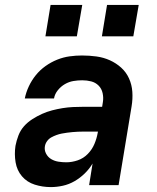

<svg xmlns="http://www.w3.org/2000/svg" viewBox="-20 -754 640 782"><path d="M187 8Q153 8 121.5 -2Q90 -12 69.5 -36Q49 -60 43.5 -93Q38 -126 43 -160Q47 -181 55 -202Q63 -223 77.5 -239.5Q92 -256 111.5 -268.5Q131 -281 151 -290Q171 -299 192 -304.5Q213 -310 234.5 -313.5Q256 -317 277 -318Q298 -319 318 -319H396L399 -338Q402 -356 398 -374.5Q394 -393 381.5 -405.5Q369 -418 351.5 -422.5Q334 -427 315 -427Q297 -427 279 -424Q261 -421 244.5 -411.5Q228 -402 215.5 -386.5Q203 -371 200 -353H81Q86 -378 97.5 -402.5Q109 -427 126 -448Q143 -469 165.5 -485Q188 -501 213 -511Q238 -521 263.5 -524.5Q289 -528 314 -528Q344 -528 373 -524Q402 -520 427.5 -508.5Q453 -497 473.5 -478.5Q494 -460 505.5 -434.5Q517 -409 519 -380Q521 -351 516 -321L463 0H343L357 -88Q344 -66 325 -47.5Q306 -29 283.5 -16Q261 -3 236 2.5Q211 8 187 8ZM250 -93Q273 -93 296.5 -101Q320 -109 337.5 -127Q355 -145 364.5 -167.5Q374 -190 378 -213L379 -218H318Q308 -218 297 -217.5Q286 -217 275 -216Q264 -215 253 -213.5Q242 -212 231.5 -210Q221 -208 210 -204Q199 -200 189 -194.5Q179 -189 172 -179.5Q165 -170 163 -159Q160 -143 167.5 -128.5Q175 -114 188.5 -106Q202 -98 218 -95.5Q234 -93 250 -93ZM523 -606H395L416 -734H545ZM165 -606 186 -734H315L293 -606Z"/></svg>

Font: Iosevka SS04 Extended
Style: Bold Italic
Weight: 700
Width: 7
Italic angle: -9°
Monospace: yes
Designer: Belleve Invis
Foundry: Belleve Invis
Version: Version 19.0.0; ttfautohint (v1.8.4)